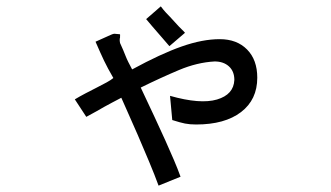

<svg xmlns="http://www.w3.org/2000/svg" viewBox="-20 -479 1040 603"><path d="M439 -419 485 -459Q494 -447 501.5 -439Q509 -431 514 -426Q524 -415 530.5 -408Q537 -401 542 -395.5Q547 -390 551.5 -386Q556 -382 561 -376L512 -334Q499 -349 490.5 -359Q482 -369 474 -378Q466 -387 458 -396.5Q450 -406 439 -419ZM357 -361Q356 -358 356 -355Q356 -353 356 -350.5Q356 -348 357 -344Q363 -331 367 -321.5Q371 -312 374.5 -303Q378 -294 383 -284Q388 -274 395 -261Q485 -310 550.5 -333Q616 -356 670 -356Q724 -356 756 -323.5Q788 -291 788 -235Q788 -166 737 -127Q686 -88 596 -88Q576 -88 561 -91Q546 -94 521 -102L514 -178Q609 -151 661.5 -166.5Q714 -182 716 -228Q716 -255 699 -270.5Q682 -286 654 -286Q599 -283 542 -259Q485 -235 422 -204Q446 -153 465 -112.5Q484 -72 499 -38.5Q514 -5 526 23Q538 51 547 76L478 104Q466 71 448 28Q430 -15 412.5 -55.5Q395 -96 380.5 -128Q366 -160 361 -172Q344 -163 331.5 -156.5Q319 -150 307.5 -143.5Q296 -137 283 -129.5Q270 -122 251 -112L215 -167Q230 -176 248 -185.5Q266 -195 283 -203.5Q300 -212 314.5 -220Q329 -228 336 -234Q326 -251 319.5 -263.5Q313 -276 307 -288Q301 -300 295 -314Q289 -328 280 -348L329 -370Q336 -373 339 -373Q354 -372 356 -371.5Q358 -371 357 -365Z"/></svg>

Font: D2Coding
Style: Regular
Weight: 400
Monospace: yes
Designer: Yong-Rak Park; Jeong-Hwan Yoon; Sang-Min Lee;
Foundry: NHN Corporation
Version: Version 1.3.2; Build 20180524